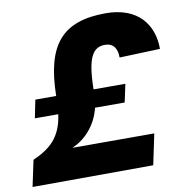

<svg xmlns="http://www.w3.org/2000/svg" viewBox="-86 -803 847 880"><g transform="rotate(-10 337.5 -363.0)"><path d="M-5 0 557 -2 587 -145H206C261 -168 320 -223 340 -308H478L496 -392H348C350 -539 378 -584 434 -584C474 -584 491 -557 491 -515L680 -522C680 -636 612 -726 463 -726C259 -726 178 -628 174 -392H77L60 -308H169C154 -198 97 -156 21 -122Z"/></g></svg>

Font: Geist ExtraBold
Style: Italic
Weight: 800
Italic angle: -12°
Designer: Basement.studio, Andrés Briganti, Mateo Zaragoza
Foundry: Basement.studio, Vercel, Andrés Briganti, Guido Ferreyra, Mateo Zaragoza
Version: Version 1.500